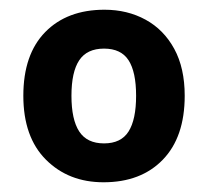

<svg xmlns="http://www.w3.org/2000/svg" viewBox="-20 -793 428 395"><path d="M360 -596Q360 -511 315 -464.5Q270 -418 193 -418Q121 -418 74.5 -464.5Q28 -511 28 -596Q28 -681 73 -727Q118 -773 195 -773Q242 -773 279.5 -752.5Q317 -732 338.5 -692.5Q360 -653 360 -596ZM127 -596Q127 -547 143 -522.5Q159 -498 194 -498Q229 -498 244.5 -522.5Q260 -547 260 -596Q260 -645 244.5 -669Q229 -693 194 -693Q159 -693 143 -669Q127 -645 127 -596Z"/></svg>

Font: Noto Sans Tamil UI
Style: Regular
Weight: 400
Designer: Jelle Bosma - Monotype Design Team
Foundry: Monotype Imaging Inc.
Version: Version 2.004